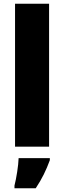

<svg xmlns="http://www.w3.org/2000/svg" viewBox="-20 -780 341 1021"><path d="M241 0V-760H60V0ZM245 72V61H79C78 100 67 168 57 207V221H170C204 170 225 126 245 72Z"/></svg>

Font: Noto Sans Gujarati UI SemiCondensed Black
Style: Regular
Weight: 900
Width: 4
Designer: Jelle Bosma - Monotype Design Team, Universal Thirst
Foundry: Monotype Imaging Inc.
Version: Version 2.106